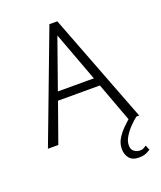

<svg xmlns="http://www.w3.org/2000/svg" viewBox="-149 -706 844 1008"><g transform="rotate(-20 273.0 -202.5)"><path d="M18 0 249 -612H293L528 0H469L388 -219H154L76 0ZM170 -265H371L268 -542ZM382 134Q382 103 398.5 76.5Q415 50 435.5 30Q456 10 467 0H512Q495 13 474 34.5Q453 56 438 80.5Q423 105 423 129Q423 152 437.5 163Q452 174 469 174Q484 174 493 168Q502 162 506 160L517 187Q508 192 500 196.5Q492 201 481 204Q470 207 452 207Q416 207 399 186Q382 165 382 134Z"/></g></svg>

Font: Ancizar Sans Thin
Style: Regular
Weight: 100
Designer: Cesar Puertas, Viviana Monsalve, Julian Moncada, Julian Prieto, Jose Castro, Mariel Hernandez, Felipe Aragon, Sara Alarc
Version: Version 8.100